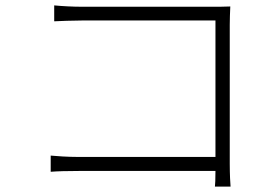

<svg xmlns="http://www.w3.org/2000/svg" viewBox="-20 -691 1040 712"><path d="M835 1C834 -6 832 -47 832 -83V-599C832 -618 833 -646 834 -667C812 -666 789 -666 767 -666H282C251 -666 212 -668 181 -671V-612C202 -613 248 -615 283 -615H779V-109H271C231 -109 188 -112 168 -114V-54C191 -56 230 -57 272 -57H779C779 -29 778 -4 777 1Z"/></svg>

Font: Noto Sans T Chinese Light
Style: Regular
Weight: 300
Designer: Ryoko NISHIZUKA (kana & ideographs); Paul D. Hunt (Latin, Greek & Cyrillic); Wenlong ZHANG (bopomofo); Sandoll Communica
Foundry: Adobe Systems Incorporated
Version: Version 1.000;PS 1;hotconv 1.0.78;makeotf.lib2.5.61930